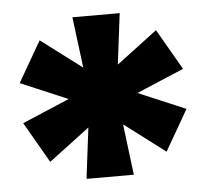

<svg xmlns="http://www.w3.org/2000/svg" viewBox="-41 -792 595 554"><g transform="rotate(-5 256.5 -515.0)"><path d="M425 -339Q378 -374.5 331.2 -410Q284.5 -445.5 237 -481Q183 -504 128.5 -527Q74 -550 20 -573L88 -691Q135.5 -655.5 182.2 -620Q229 -584.5 276 -549Q330 -526 384.5 -503Q439 -480 493 -457ZM88 -339 20 -457Q74 -480 128.5 -503Q183 -526 237 -549Q284.5 -584.5 331.2 -620Q378 -655.5 425 -691L493 -573Q439 -550 384.5 -527Q330 -504 276 -481Q229 -445.5 182.2 -410Q135.5 -374.5 88 -339ZM188 -281Q195 -339.5 202.5 -398Q210 -456.5 217 -515Q210 -573.5 202.8 -632Q195.5 -690.5 188 -749H325Q317.5 -690.5 310.5 -632Q303.5 -573.5 296 -515Q303 -456.5 310.5 -398Q318 -339.5 325 -281Z"/></g></svg>

Font: Commissioner Thin Black
Style: Regular
Weight: 900
Version: Version 1.000